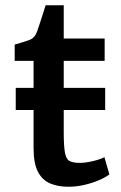

<svg xmlns="http://www.w3.org/2000/svg" viewBox="-20 -704 460 732"><path d="M40 -284.5V-369H381V-284.5ZM241 8Q201.5 8 171.5 -4.5Q141.5 -17 124.8 -48.8Q108 -80.5 108 -139V-472H36V-534Q73 -544.5 92.5 -551.8Q112 -559 121 -583Q125 -594 130 -609.2Q135 -624.5 141 -643.2Q147 -662 154 -684H223V-557H379V-472H223V-200Q223 -146 227.8 -121.2Q232.5 -96.5 245.8 -89.8Q259 -83 285 -83Q299 -83 317.2 -86.2Q335.5 -89.5 352.2 -94.5Q369 -99.5 378 -105L397 -39Q382 -27.5 356.8 -16.8Q331.5 -6 301.2 1Q271 8 241 8Z"/></svg>

Font: Tracken
Style: Regular
Weight: 400
Designer: Eben Sorkin
Foundry: Eben Sorkin
Version: Version 2.001